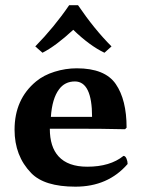

<svg xmlns="http://www.w3.org/2000/svg" viewBox="-20 -698 548 728"><path d="M402.8 -522 376 -498Q319.8 -524.9 257.8 -585Q191.9 -523.9 141.1 -498L113.8 -522Q185.5 -595.2 242.2 -678.2H275.9Q337.9 -586.9 402.8 -522ZM172.9 -254.9H329.1Q329.1 -388.7 264.2 -389.2Q225.6 -389.2 203.6 -358.9Q177.7 -324.2 172.9 -254.9ZM448.2 -106.9Q455.1 -106.9 459.5 -96.9Q463.9 -86.9 463.9 -76.2Q389.6 9.8 266.1 9.8Q147.9 9.8 98.1 -42Q35.2 -106.9 35.2 -206.1Q35.2 -321.8 116.7 -389.2Q145.5 -413.1 187 -426Q228.5 -439 271 -439Q377.9 -439 418.9 -379.4Q460 -319.8 460 -213.9L454.1 -208Q368.2 -210 268.6 -210H168.9Q168.9 -141.1 202.1 -105Q237.8 -65.9 311 -65.9Q397.5 -65.9 448.2 -106.9Z"/></svg>

Font: Linux Biolinum O
Style: Bold
Weight: 700
Designer: Philipp H. Poll
Foundry: Philipp H. Poll
Version: Version 1.3.2